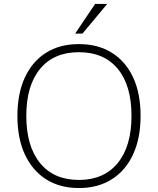

<svg xmlns="http://www.w3.org/2000/svg" viewBox="-20 -943 799 971"><path d="M379 8Q283 8 213.5 -36Q144 -80 106 -161.5Q68 -243 68 -356Q68 -469 105.5 -550.5Q143 -632 212.5 -676Q282 -720 379 -720Q476 -720 546 -676Q616 -632 653.5 -551Q691 -470 691 -357Q691 -244 653 -162Q615 -80 545 -36Q475 8 379 8ZM379 -33Q505 -33 575 -118Q645 -203 645 -357Q645 -511 575.5 -595Q506 -679 379 -679Q252 -679 182.5 -594.5Q113 -510 113 -357Q113 -204 182.5 -118.5Q252 -33 379 -33ZM397 -773H360L461 -923H522Z"/></svg>

Font: Muli ExtraLight
Style: Regular
Weight: 250
Designer: Vernon Adams
Foundry: Vernon Adams
Version: Version 2.100; ttfautohint (v1.8.1.43-b0c9)